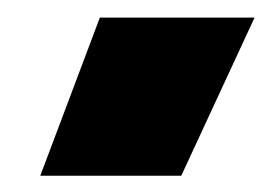

<svg xmlns="http://www.w3.org/2000/svg" viewBox="-20 -790 317 224"><path d="M27 -585 96.5 -769.5H277L191.5 -585Z"/></svg>

Font: Geologica ExtraBold
Style: Regular
Weight: 800
Designer: Sindre Bremnes, Frode Helland
Foundry: Monokrom Skriftforlag AS
Version: Version 1.010;gftools[0.9.28]